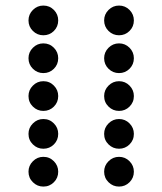

<svg xmlns="http://www.w3.org/2000/svg" viewBox="-20 -689 587 694"><path d="M190.4 -615.2Q190.4 -592.8 174.8 -577.1Q159.2 -561.5 136.7 -561.5Q114.7 -561.5 98.9 -577.1Q83 -592.8 83 -615.2Q83 -637.2 98.9 -653.1Q114.7 -668.9 136.7 -668.9Q159.2 -668.9 174.8 -653.1Q190.4 -637.2 190.4 -615.2ZM463.9 -615.2Q463.9 -592.8 448.2 -577.1Q432.6 -561.5 410.2 -561.5Q388.2 -561.5 372.3 -577.1Q356.4 -592.8 356.4 -615.2Q356.4 -637.2 372.3 -653.1Q388.2 -668.9 410.2 -668.9Q432.6 -668.9 448.2 -653.1Q463.9 -637.2 463.9 -615.2ZM190.4 -478.5Q190.4 -456.1 174.8 -440.4Q159.2 -424.8 136.7 -424.8Q114.7 -424.8 98.9 -440.4Q83 -456.1 83 -478.5Q83 -500.5 98.9 -516.4Q114.7 -532.2 136.7 -532.2Q159.2 -532.2 174.8 -516.4Q190.4 -500.5 190.4 -478.5ZM463.9 -478.5Q463.9 -456.1 448.2 -440.4Q432.6 -424.8 410.2 -424.8Q388.2 -424.8 372.3 -440.4Q356.4 -456.1 356.4 -478.5Q356.4 -500.5 372.3 -516.4Q388.2 -532.2 410.2 -532.2Q432.6 -532.2 448.2 -516.4Q463.9 -500.5 463.9 -478.5ZM190.4 -341.8Q190.4 -319.3 174.8 -303.7Q159.2 -288.1 136.7 -288.1Q114.7 -288.1 98.9 -303.7Q83 -319.3 83 -341.8Q83 -363.8 98.9 -379.6Q114.7 -395.5 136.7 -395.5Q159.2 -395.5 174.8 -379.6Q190.4 -363.8 190.4 -341.8ZM463.9 -341.8Q463.9 -319.3 448.2 -303.7Q432.6 -288.1 410.2 -288.1Q388.2 -288.1 372.3 -303.7Q356.4 -319.3 356.4 -341.8Q356.4 -363.8 372.3 -379.6Q388.2 -395.5 410.2 -395.5Q432.6 -395.5 448.2 -379.6Q463.9 -363.8 463.9 -341.8ZM190.4 -205.1Q190.4 -182.6 174.8 -167Q159.2 -151.4 136.7 -151.4Q114.7 -151.4 98.9 -167Q83 -182.6 83 -205.1Q83 -227.1 98.9 -242.9Q114.7 -258.8 136.7 -258.8Q159.2 -258.8 174.8 -242.9Q190.4 -227.1 190.4 -205.1ZM463.9 -205.1Q463.9 -182.6 448.2 -167Q432.6 -151.4 410.2 -151.4Q388.2 -151.4 372.3 -167Q356.4 -182.6 356.4 -205.1Q356.4 -227.1 372.3 -242.9Q388.2 -258.8 410.2 -258.8Q432.6 -258.8 448.2 -242.9Q463.9 -227.1 463.9 -205.1ZM190.4 -68.4Q190.4 -45.9 174.8 -30.3Q159.2 -14.6 136.7 -14.6Q114.7 -14.6 98.9 -30.3Q83 -45.9 83 -68.4Q83 -90.3 98.9 -106.2Q114.7 -122.1 136.7 -122.1Q159.2 -122.1 174.8 -106.2Q190.4 -90.3 190.4 -68.4ZM463.9 -68.4Q463.9 -45.9 448.2 -30.3Q432.6 -14.6 410.2 -14.6Q388.2 -14.6 372.3 -30.3Q356.4 -45.9 356.4 -68.4Q356.4 -90.3 372.3 -106.2Q388.2 -122.1 410.2 -122.1Q432.6 -122.1 448.2 -106.2Q463.9 -90.3 463.9 -68.4Z"/></svg>

Font: DatDot
Style: Regular
Weight: 400
Designer: GGBot
Version: 1.00